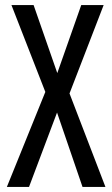

<svg xmlns="http://www.w3.org/2000/svg" viewBox="-20 -734 440 754"><path d="M394 0 253 -367 387 -714H299L205 -447L112 -714H25L158 -373L7 0H94L204 -292L304 0Z"/></svg>

Font: Noto Sans Arabic ExtCond
Style: Regular
Weight: 400
Width: 2
Designer: Monotype Design Team, Nadine Chahine, Nizar Qandah and Khaled Hosny
Foundry: Monotype Imaging Inc.
Version: Version 2.012